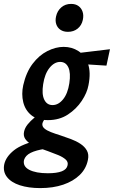

<svg xmlns="http://www.w3.org/2000/svg" viewBox="-81 -674 583 983"><path d="M125 289Q65 289 20.5 274.5Q-24 260 -45.5 232Q-67 204 -59 166Q-50 128 -9.5 95.5Q31 63 127 40L150 88Q103 95 76 108.5Q49 122 42 145Q35 178 69 195.5Q103 213 164 213Q210 213 235.5 203Q261 193 265 172Q269 155 255 142.5Q241 130 217 120Q193 110 165 100Q141 92 117.5 83Q94 74 75.5 62.5Q57 51 47.5 36Q38 21 42 1Q46 -19 60.5 -37Q75 -55 94.5 -71Q114 -87 132 -99L162 -75Q158 -73 152.5 -68Q147 -63 142.5 -56.5Q138 -50 136 -41Q134 -27 146 -16.5Q158 -6 180 2.5Q202 11 228 19Q255 28 282 38Q309 48 331 62.5Q353 77 364 97Q375 117 369 145Q360 190 327 222Q294 254 242.5 271.5Q191 289 125 289ZM164 -59Q110 -59 79 -84.5Q48 -110 38 -151Q28 -192 38 -238Q53 -304 86 -347.5Q119 -391 161.5 -412.5Q204 -434 245 -434Q287 -434 320.5 -412.5Q354 -391 369.5 -347.5Q385 -304 372 -238Q365 -199 337.5 -157.5Q310 -116 266.5 -87.5Q223 -59 164 -59ZM188 -136Q218 -136 242 -165.5Q266 -195 274 -248Q282 -301 269 -329Q256 -357 227 -357Q197 -357 172.5 -326.5Q148 -296 140 -243Q132 -192 145.5 -164Q159 -136 188 -136ZM464 -338 306 -348 307 -401 482 -422ZM267 -511Q244 -511 228.5 -521.5Q213 -532 207 -550Q201 -568 206 -590Q212 -618 232.5 -636Q253 -654 283 -654Q306 -654 321 -643Q336 -632 342 -613.5Q348 -595 343 -572Q337 -544 316.5 -527.5Q296 -511 267 -511Z"/></svg>

Font: Ysabeau
Style: Bold Italic
Weight: 700
Italic angle: -12°
Designer: Christian Thalmann (Catharsis Fonts)
Version: Version 2.002